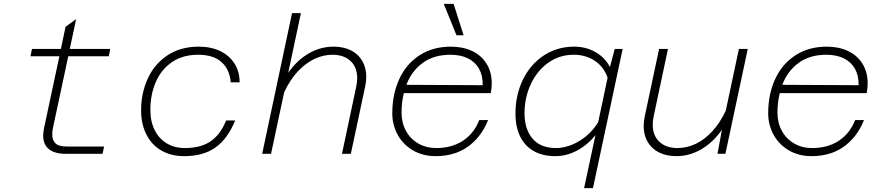

<svg xmlns="http://www.w3.org/2000/svg" viewBox="-20 -798 4590 996"><path d="M204 -95Q204 -111 209 -136L288 -506H138L146 -544H296L320 -659L375 -699L342 -544H552L544 -506H334L255 -136Q251 -120 251 -100Q251 -71 267.5 -54.5Q284 -38 326 -38H520L512 0H322Q264 0 234 -24Q204 -48 204 -95Z M712 -225Q712 -316 747 -391.5Q782 -467 849.5 -511.5Q917 -556 1011 -556Q1074 -556 1121.5 -533.5Q1169 -511 1196 -469Q1223 -427 1223 -371H1177Q1171 -439 1128.5 -476.5Q1086 -514 1008 -514Q927 -514 871 -475Q815 -436 787.5 -371Q760 -306 760 -228Q760 -168 782.5 -123Q805 -78 845.5 -54Q886 -30 938 -30Q1021 -30 1072 -64.5Q1123 -99 1153 -173H1200Q1161 -78 1098 -33Q1035 12 935 12Q867 12 816.5 -17.5Q766 -47 739 -101Q712 -155 712 -225Z M1833 -392Q1833 -449 1798.5 -481.5Q1764 -514 1704 -514Q1656 -514 1609.5 -491.5Q1563 -469 1523 -425.5Q1483 -382 1454 -319L1386 0H1340L1495 -730H1541L1475 -420Q1520 -485 1581 -520.5Q1642 -556 1710 -556Q1762 -556 1800 -537Q1838 -518 1859 -482.5Q1880 -447 1880 -400Q1880 -375 1874 -348L1800 0H1754L1828 -349Q1833 -374 1833 -392Z M2015 -211Q2015 -309 2051 -387.5Q2087 -466 2156 -511Q2225 -556 2319 -556Q2381 -556 2429 -533.5Q2477 -511 2504 -467.5Q2531 -424 2531 -365Q2531 -343 2526 -315H2075Q2063 -267 2063 -214Q2063 -161 2086 -119Q2109 -77 2150 -53.5Q2191 -30 2243 -30Q2324 -30 2381.5 -68Q2439 -106 2466 -175H2512Q2476 -86 2407 -37Q2338 12 2240 12Q2174 12 2123 -17.5Q2072 -47 2043.5 -98Q2015 -149 2015 -211ZM2484 -356Q2485 -405 2465.5 -440.5Q2446 -476 2408 -495Q2370 -514 2316 -514Q2232 -514 2174 -472.5Q2116 -431 2088 -358ZM2348 -615 2282 -778H2333L2385 -615Z M3144 -450 3169 -544H3210L3056 178H3010L3069 -97Q3028 -46 2973.5 -17Q2919 12 2861 12Q2796 12 2749.5 -14Q2703 -40 2678.5 -89.5Q2654 -139 2654 -209Q2654 -305 2692.5 -384.5Q2731 -464 2800.5 -510Q2870 -556 2959 -556Q3020 -556 3069.5 -527.5Q3119 -499 3144 -450ZM2864 -30Q2903 -30 2944 -46Q2985 -62 3021.5 -92.5Q3058 -123 3083 -164L3132 -395Q3112 -452 3065 -483Q3018 -514 2956 -514Q2882 -514 2824 -472.5Q2766 -431 2733.5 -361.5Q2701 -292 2701 -210Q2701 -128 2742.5 -79Q2784 -30 2864 -30Z M3366 -152Q3366 -95 3400.5 -62.5Q3435 -30 3495 -30Q3543 -30 3589.5 -52Q3636 -74 3676 -118Q3716 -162 3745 -224L3813 -544H3859L3743 0H3702L3725 -125Q3680 -60 3618.5 -24Q3557 12 3489 12Q3437 12 3399 -7Q3361 -26 3340 -61.5Q3319 -97 3319 -144Q3319 -169 3325 -196L3399 -544H3445L3371 -195Q3366 -170 3366 -152Z M3965 -211Q3965 -309 4001 -387.5Q4037 -466 4106 -511Q4175 -556 4269 -556Q4331 -556 4379 -533.5Q4427 -511 4454 -467.5Q4481 -424 4481 -365Q4481 -343 4476 -315H4025Q4013 -267 4013 -214Q4013 -161 4036 -119Q4059 -77 4100 -53.5Q4141 -30 4193 -30Q4274 -30 4331.5 -68Q4389 -106 4416 -175H4462Q4426 -86 4357 -37Q4288 12 4190 12Q4124 12 4073 -17.5Q4022 -47 3993.5 -98Q3965 -149 3965 -211ZM4434 -356Q4435 -405 4415.5 -440.5Q4396 -476 4358 -495Q4320 -514 4266 -514Q4182 -514 4124 -472.5Q4066 -431 4038 -358Z"/></svg>

Font: Azeret Mono Thin
Style: Italic
Weight: 100
Italic angle: -12°
Designer: Martin Vácha
Foundry: Displaay
Version: Version 1.000; Glyphs 3.0.3, build 3074